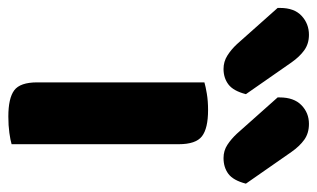

<svg xmlns="http://www.w3.org/2000/svg" viewBox="-296 -598 779 472"><g transform="rotate(90 94.0 -362.5)"><path d="M145 7Q100 7 80.5 -7.5Q61 -22 61 -64V-475Q71 -478 89 -481Q107 -484 129 -484Q174 -484 193.5 -469Q213 -454 213 -412V-1Q203 2 185 4.5Q167 7 145 7ZM-122 -655V-661Q-122 -696 -102.5 -714Q-83 -732 -56 -732Q-34 -732 -18 -720.5Q-2 -709 12 -689L90 -577Q82 -546 66 -534Q50 -522 28 -522Q10 -522 -5 -531.5Q-20 -541 -33 -555ZM98 -655V-660Q98 -695 117 -713.5Q136 -732 163 -732Q186 -732 202 -720.5Q218 -709 232 -689L310 -577Q302 -546 286 -534Q270 -522 247 -522Q229 -522 214.5 -531.5Q200 -541 187 -555Z"/></g></svg>

Font: Baloo Da 2
Style: Bold
Weight: 700
Designer: Noopur Datye, Sulekha Rajkumar and Ek Type
Foundry: Ek Type
Version: Version 1.640;hotconv 1.0.111;makeotfexe 2.5.65597; ttfautoh